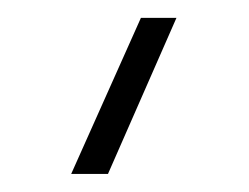

<svg xmlns="http://www.w3.org/2000/svg" viewBox="-20 -3 279 215"><path d="M177.6 17 100.9 191.8H59.7L137.8 17Z"/></svg>

Font: Inter Thin BETA
Style: Regular
Weight: 100
Designer: Rasmus Andersson
Foundry: rsms
Version: Version 3.011;git-f93a4a705